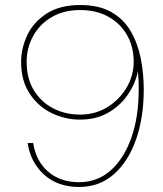

<svg xmlns="http://www.w3.org/2000/svg" viewBox="-20 -732 648 764"><path d="M295 12Q209 12 155 -37.5Q101 -87 90 -163H112Q123 -91 171.5 -49Q220 -7 295 -7Q368 -7 421 -54.5Q474 -102 503 -185Q532 -268 532 -376Q532 -393 531.5 -409Q531 -425 529 -449Q518 -397 487 -353Q456 -309 408.5 -282.5Q361 -256 299 -256Q239 -256 185.5 -282Q132 -308 98 -359.5Q64 -411 64 -485Q64 -540 88.5 -592Q113 -644 165.5 -678Q218 -712 299 -712Q374 -712 423 -684Q472 -656 500 -608Q528 -560 540 -500Q552 -440 552 -376Q552 -265 521.5 -177.5Q491 -90 433.5 -39Q376 12 295 12ZM299 -276Q359 -276 407 -305.5Q455 -335 483.5 -383Q512 -431 512 -486Q512 -545 486 -591.5Q460 -638 412 -665Q364 -692 299 -692Q233 -692 185 -663.5Q137 -635 111.5 -588Q86 -541 86 -485Q86 -421 114 -374Q142 -327 190.5 -301.5Q239 -276 299 -276Z"/></svg>

Font: DM Sans Thin
Style: Regular
Weight: 100
Designer: Colophon Foundry, Jonny Pinhorn
Foundry: Colophon Foundry
Version: Version 4.004; ttfautohint (v1.8.4.7-5d5b)